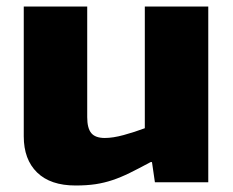

<svg xmlns="http://www.w3.org/2000/svg" viewBox="-20 -560 717 590"><path d="M212 10Q135 10 94 -30Q53 -70 53 -141V-540H248V-200Q248 -166 260.5 -151Q273 -136 302 -136Q327 -136 360 -145Q393 -154 425 -166V-540H620V0H456L447 -62H443Q406 -42 378.5 -28.5Q351 -15 325.5 -6.5Q300 2 273.5 6Q247 10 212 10Z"/></svg>

Font: Encode Sans Normal
Style: ExtraBold
Weight: 800
Designer: Pablo Impallari, Andres Torresi
Foundry: Pablo Impallari, Andres Torresi
Version: Version 1.000; ttfautohint (v1.00) -l 8 -r 50 -G 200 -x 14 -